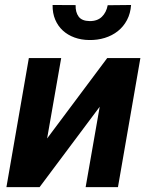

<svg xmlns="http://www.w3.org/2000/svg" viewBox="-20 -766 627 786"><path d="M418.9 -528.3H554.7L462.9 0H330.6L388.2 -329.1L142.1 0H6.3L98.1 -528.3H230.5L172.9 -199.2ZM516.6 -745.6Q514.2 -710.9 499.8 -683.8Q485.4 -656.7 462.2 -638.4Q439 -620.1 408.9 -610.8Q378.9 -601.6 345.2 -602.1Q312.5 -602.5 284.9 -612.5Q257.3 -622.6 237.3 -640.9Q217.3 -659.2 206.1 -685.5Q194.8 -711.9 195.3 -745.6L289.6 -745.1Q288.6 -716.3 301.8 -698.2Q314.9 -680.2 346.7 -679.7Q378.4 -679.2 397 -697.3Q415.5 -715.3 420.9 -744.6Z"/></svg>

Font: Roboto Mono
Style: Bold Italic
Weight: 700
Designer: Google
Version: Version 2.000985; 2015; ttfautohint (v1.3)